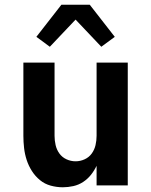

<svg xmlns="http://www.w3.org/2000/svg" viewBox="-20 -785 640 813"><path d="M246 8Q220 8 194.5 1Q169 -6 149 -22.5Q129 -39 115 -61Q101 -83 93 -107.5Q85 -132 82 -158Q79 -184 79 -210V-520H211V-210Q211 -190 215.5 -170.5Q220 -151 231.5 -135Q243 -119 261.5 -110.5Q280 -102 300 -102Q320 -102 338.5 -110.5Q357 -119 368.5 -135Q380 -151 384.5 -170.5Q389 -190 389 -210V-520H521V0H389V-83Q379 -62 365 -44.5Q351 -27 332 -14.5Q313 -2 290.5 3Q268 8 246 8ZM191 -587 134 -629 240 -765H360L466 -629L409 -587L300 -702Z"/></svg>

Font: Iosevka Aile Extrabold
Style: Regular
Weight: 800
Designer: Belleve Invis
Foundry: Belleve Invis
Version: Version 27.3.5; ttfautohint (v1.8.4)